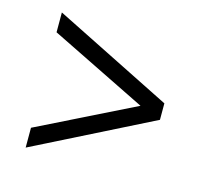

<svg xmlns="http://www.w3.org/2000/svg" viewBox="-73 -648 651 608"><g transform="rotate(15 252.5 -344.5)"><path d="M59 -188 376 -345 59 -501V-566L447 -372V-318L59 -123Z"/></g></svg>

Font: Roundo
Style: Regular
Weight: 400
Designer: Namrata Goyal (Gurmukhi), Shiva Nallaperumal (Latin)
Foundry: Indian Type Foundry
Version: Version 1.000;PS 1.0;hotconv 1.0.88;makeotf.lib2.5.647800